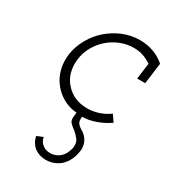

<svg xmlns="http://www.w3.org/2000/svg" viewBox="-155 -467 703 785"><g transform="rotate(30 196.5 -74.5)"><path d="M328 -67 349 -36Q318 -15 285.5 -4Q253 7 225 7Q224 18 225 25.5Q226 33 230 38Q236 46 244.5 51Q253 56 260 61Q279 76 285.5 95.5Q292 115 289 133Q285 159 274.5 179Q264 199 248 212Q234 223 217.5 228.5Q201 234 183 234Q168 234 154.5 229.5Q141 225 130 217Q120 209 112.5 197Q105 185 102 169L131 157Q132 166 136 173.5Q140 181 146 186Q153 193 162.5 197Q172 201 185 201Q199 201 211.5 196Q224 191 233 182Q242 174 248 161.5Q254 149 257 135Q260 110 249.5 96.5Q239 83 227 73Q213 63 202.5 52.5Q192 42 195 23L197 4Q161 1 132 -15.5Q103 -32 83 -58Q63 -83 54.5 -116.5Q46 -150 51 -188Q57 -228 77.5 -264Q98 -300 128 -326Q158 -352 195.5 -367.5Q233 -383 275 -383Q310 -383 340.5 -371.5Q371 -360 393 -340L380 -241H342L352 -316Q334 -329 313.5 -336Q293 -343 269 -343Q236 -343 206 -331Q176 -319 152 -298Q128 -277 112 -248.5Q96 -220 92 -188Q88 -155 95.5 -127Q103 -99 121 -79Q139 -57 165.5 -45Q192 -33 225 -33Q253 -33 279.5 -42Q306 -51 328 -67Z"/></g></svg>

Font: Josefin Slab
Style: Italic
Weight: 400
Italic angle: -12°
Designer: Santiago Orozco
Foundry: Typemade
Version: Version 2.000